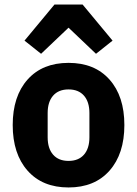

<svg xmlns="http://www.w3.org/2000/svg" viewBox="-20 -814 604 846"><path d="M161 -577 88 -635 220 -794H344L476 -635L403 -577L282 -692ZM462.5 -62Q397 12 282 12Q167 12 101.5 -62Q36 -136 36 -263Q36 -390 101.5 -463.5Q167 -537 282 -537Q397 -537 462.5 -463.5Q528 -390 528 -263Q528 -136 462.5 -62ZM374 -209V-316Q374 -365 350 -392.5Q326 -420 282 -420Q238 -420 214 -392.5Q190 -365 190 -316V-209Q190 -160 214 -132.5Q238 -105 282 -105Q326 -105 350 -132.5Q374 -160 374 -209Z"/></svg>

Font: Anuphan
Style: Bold
Weight: 700
Designer: Mike Abbink, Paul van der Laan, Pieter van Rosmalen, Mint Tantisuwanna
Foundry: Bold Monday; Cadson Demak
Version: Version 3.002;hotconv 1.0.109;makeotfexe 2.5.65596